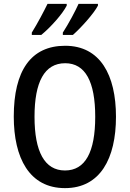

<svg xmlns="http://www.w3.org/2000/svg" viewBox="-20 -960 669 990"><path d="M485 -931V-940H385C370 -906 334 -838 304 -792V-780H356C397 -816 464 -890 485 -931ZM324 -931V-940H225C208 -905 174 -840 144 -792V-780H193C242 -820 303 -889 324 -931ZM578 -358C578 -573 497 -724 316 -724C139 -724 51 -595 51 -359C51 -146 131 10 315 10C497 10 578 -143 578 -358ZM158 -358C158 -537 209 -634 316 -634C420 -634 471 -539 471 -358C471 -176 420 -81 315 -81C210 -81 158 -178 158 -358Z"/></svg>

Font: Noto Sans Myanmar UI Condensed Medium
Style: Regular
Weight: 500
Width: 3
Designer: Monotype Design Team
Foundry: Monotype Imaging Inc.
Version: Version 2.103